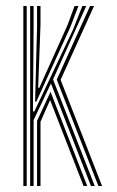

<svg xmlns="http://www.w3.org/2000/svg" viewBox="-20 -620 390 640"><path d="M80.5 0V-600H92V-521.8L89.8 -248.5H94.5L223 -520.5L254.5 -600H267.5L156.8 -355.2L295.8 0H283.2L149.8 -341.8L92 -219.8V0ZM57.8 0V-600H69V0ZM103.5 0V-217.2L148.5 -314L270.8 0H258.5L147 -286.5L115 -214.2V0ZM308 0 169.2 -354.5 280.2 -600H293.5L182 -354L320.2 0ZM97 -281 103.5 -530V-600H115V-538.2L107.2 -327.2H111L205 -536.2L228.5 -600H241.5L214.2 -529.2L101 -281Z"/></svg>

Font: Big Shoulders Inline Display Thin Light
Style: Regular
Weight: 300
Version: Version 2.002